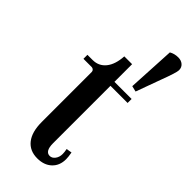

<svg xmlns="http://www.w3.org/2000/svg" viewBox="-227 -730 784 784"><g transform="rotate(45 165.0 -337.5)"><path d="M266 -465 241 -471 252 -677Q269 -687 291 -687Q308 -687 319 -677.5Q330 -668 330 -652Q330 -638 305 -572ZM175 12Q131 12 107 -18.5Q83 -49 83 -106V-395Q83 -401 78.5 -405Q74 -409 69 -409H21V-432H51Q86 -432 107.5 -458.5Q129 -485 132 -534H177V-432H276V-409H177V-78Q177 -31 204 -31Q217 -31 226.5 -43.5Q236 -56 236 -74Q236 -85 233 -100L257 -104Q261 -82 261 -69Q261 -32 237.5 -10Q214 12 175 12Z"/></g></svg>

Font: Arapey
Style: Regular
Weight: 400
Designer: Eduardo Rodriguez Tunni
Foundry: Eduardo Rodriguez Tunni
Version: Version 4.000